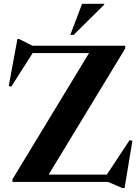

<svg xmlns="http://www.w3.org/2000/svg" viewBox="-20 -955 734 1008"><path d="M637.5 -715V-700.5L235.5 -38.5H541L660.5 -219.5L675 -215.5L634 32.5H622.5L547 0H45.5V-14L447.5 -676.5H151.5L39 -500L26 -504L71.5 -750.5H80L150 -715ZM349 -772 411 -935H527V-930.5L367 -772Z"/></svg>

Font: Newsreader 72pt SemiBold
Style: Regular
Weight: 600
Designer: Hugues Gentile
Foundry: Production Type
Version: Version 1.003; ttfautohint (v1.8.3)